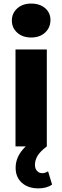

<svg xmlns="http://www.w3.org/2000/svg" viewBox="-20 -816 347 1070"><path d="M66.4 -540.3H240.9V0H66.4ZM46.1 -701.6Q46.1 -742.2 76.1 -769.2Q106 -796.1 153.7 -796.1Q201.9 -796.1 231.6 -770.4Q261.2 -744.8 261.2 -704.7Q261.2 -662.4 231.6 -634.7Q201.9 -607 153.7 -607Q106 -607 76.1 -633.9Q46.1 -660.9 46.1 -701.6ZM67.1 119.4Q67.1 69.8 98.7 27.6Q130.2 -14.7 189.8 -43.4L240.9 0Q204.1 27.7 189.4 52.1Q174.8 76.6 174.8 103Q174.8 123.8 186.4 136.4Q198.1 149.1 215.4 149.1Q224 149.1 232.2 146.3Q240.4 143.6 247.9 138.6L270.3 212.6Q240.3 233.8 193.8 233.8Q136.8 233.8 101.9 202.7Q67.1 171.6 67.1 119.4Z"/></svg>

Font: iiserrat Thin
Style: Regular
Weight: 100
Designer: Akira Ohta
Foundry: Akira Ohta
Version: Version 1.200;Glyphs 3.3.1 (3343)